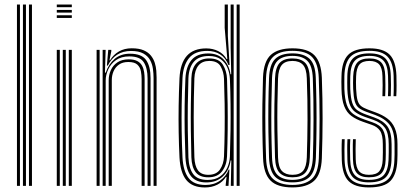

<svg xmlns="http://www.w3.org/2000/svg" viewBox="-20 -820 1810 847"><path d="M107.8 0V-800H121V0ZM54.8 0V-800H68V0ZM81.2 0V-800H94.5V0Z M230.5 -788.2V-800H296.8V-788.2ZM230.5 -740.8V-752.8H296.8V-740.8ZM230.5 -764.5V-776.2H296.8V-764.5ZM283.5 0V-600H296.8V0ZM230.5 0V-600H243.8V0ZM257 0V-600H270.2V0Z M657.5 0V-475.5Q657.5 -495.2 654.6 -516.2Q651.8 -537.2 642 -555.1Q632.2 -573 612.1 -584.1Q592 -595.2 557.8 -595.2Q522.2 -595.2 496.6 -578.5Q471 -561.8 455.5 -530.5H451.5L457.5 -600H471V-594L463 -554.2H465.5Q480.5 -579.2 504.8 -593.1Q529 -607 561.2 -607Q593.2 -607 613.8 -598.1Q634.2 -589.2 645.9 -574.5Q657.5 -559.8 662.9 -542.5Q668.2 -525.2 669.5 -508.2Q670.8 -491.2 670.8 -477.8V0ZM406.2 0V-600H419.5V0ZM459.5 0V-466Q459.5 -489.5 469 -510.6Q478.5 -531.8 498.1 -545Q517.8 -558.2 547.8 -558.2Q571.5 -558.2 585.6 -550.6Q599.8 -543 606.6 -530.4Q613.5 -517.8 615.8 -502.2Q618 -486.8 618 -471.2V0H604.8V-470.5Q604.8 -487.8 601.6 -505.4Q598.5 -523 586 -534.8Q573.5 -546.5 546 -546.5Q521.2 -546.5 505.1 -535.2Q489 -524 481.1 -505.9Q473.2 -487.8 473.2 -466.8V0ZM432.8 0V-600H446L443 -499.5H446.5Q458.8 -537.2 486.1 -560.4Q513.5 -583.5 554.5 -583Q605 -582.8 624.6 -555Q644.2 -527.2 644.2 -474.8V0H631V-473.2Q631 -519.5 614.2 -545.4Q597.5 -571.2 550.5 -571.2Q515 -571.2 491.9 -554.9Q468.8 -538.5 457.5 -514Q446.2 -489.5 446.2 -464.8V0Z M1037.2 0H1024V-800H1037.2ZM1010.8 0H998.2L1000.5 -112.2H997.5Q991.5 -68.8 963.2 -42Q935 -15.2 890 -15.2Q845.5 -15.2 823.2 -42.1Q801 -69 798 -125.8Q795.8 -179.2 794.8 -235.8Q793.8 -292.2 794.5 -352.1Q795.2 -412 798 -475Q800.8 -526.5 825 -555.4Q849.2 -584.2 899.2 -584.2Q941.2 -584.2 966.2 -558.1Q991.2 -532 996.8 -492.5H1000L997.5 -611V-800H1010.8ZM895.8 -26.2Q929 -26.2 950.4 -41.2Q971.8 -56.2 982.5 -80Q993.2 -103.8 994.2 -129.8Q996.2 -187.8 997 -245.5Q997.8 -303.2 997.1 -360.1Q996.5 -417 994.2 -471.8Q993.2 -497 983.8 -520.1Q974.2 -543.2 954.2 -558.1Q934.2 -573 901.2 -573Q857.2 -573 835.2 -547.6Q813.2 -522.2 811.2 -475Q809.2 -411.8 808.5 -355.8Q807.8 -299.8 808.5 -244Q809.2 -188.2 811.2 -125.8Q813.2 -77.5 832.4 -51.9Q851.5 -26.2 895.8 -26.2ZM898.8 -37.8Q860.5 -37.8 843.1 -60.4Q825.8 -83 824.2 -126Q822.5 -186.8 821.9 -245.6Q821.2 -304.5 822 -361.9Q822.8 -419.2 824.2 -474.8Q825.8 -518 845.8 -540.1Q865.8 -562.2 903 -562.2Q946.5 -562.2 963.4 -534.2Q980.2 -506.2 981.5 -472Q983.5 -416.5 984.2 -360.4Q985 -304.2 984.4 -246.8Q983.8 -189.2 981.5 -130Q980.2 -92 960 -64.9Q939.8 -37.8 898.8 -37.8ZM899 -48.8Q934.8 -48.8 950.9 -72.9Q967 -97 968.2 -130Q970.5 -188.8 971.1 -246.8Q971.8 -304.8 971 -361.4Q970.2 -418 968.2 -472Q967.2 -502.8 953.5 -527Q939.8 -551.2 903.2 -551.2Q872 -551.2 855.5 -531.1Q839 -511 837.5 -474.8Q834.5 -387.8 834.5 -303.6Q834.5 -219.5 837.5 -126Q839 -88.5 853.2 -68.6Q867.5 -48.8 899 -48.8ZM884 7Q828.8 7 802.1 -25.6Q775.5 -58.2 771.8 -125.5Q769.2 -179.8 768.2 -236.8Q767.2 -293.8 768.1 -353.4Q769 -413 771.8 -475Q775.2 -541.2 804.5 -573.9Q833.8 -606.5 890 -606.5Q918.8 -606.5 942.5 -594.6Q966.2 -582.8 979.5 -559.5H982.8L971.2 -697V-800H985.2V-661L992.8 -533.2H987.8Q976 -563.8 951.8 -579.6Q927.5 -595.5 894.5 -595.5Q839.5 -595.5 813.6 -563.4Q787.8 -531.2 785 -475.2Q782.5 -416.8 781.5 -359Q780.5 -301.2 781.4 -243.4Q782.2 -185.5 785 -125.8Q788.2 -66 811.6 -35Q835 -4 886.8 -4Q923.5 -4 950.5 -23Q977.5 -42 988.8 -72H992L988 0H975.5L975.8 -6.5L979.5 -39.8H976.8Q963.2 -17.8 938.9 -5.4Q914.5 7 884 7Z M1270.2 6.8Q1203.2 6.8 1173.1 -23.8Q1143 -54.2 1140.5 -122.5Q1138.2 -185.5 1137.5 -243.9Q1136.8 -302.2 1137.5 -360Q1138.2 -417.8 1140.2 -478.2Q1143.2 -549.8 1175.1 -578.2Q1207 -606.8 1270.2 -606.8Q1337.5 -606.8 1367.2 -576.1Q1397 -545.5 1399.8 -477.2Q1403.2 -383 1403.1 -297.6Q1403 -212.2 1399.8 -121.8Q1397 -50.5 1365.1 -21.9Q1333.2 6.8 1270.2 6.8ZM1270.2 -4.2Q1325.5 -4.2 1354.6 -29.9Q1383.8 -55.5 1386.5 -121.8Q1389.8 -212 1389.8 -296Q1389.8 -380 1386.2 -476.5Q1384.2 -537.8 1358.2 -566.8Q1332.2 -595.8 1270.2 -595.8Q1211.5 -595.8 1183.8 -568.2Q1156 -540.8 1153.5 -475.5Q1151.5 -421.8 1150.8 -365.1Q1150 -308.5 1150.8 -248Q1151.5 -187.5 1153.8 -122Q1156 -55.5 1185.4 -29.9Q1214.8 -4.2 1270.2 -4.2ZM1270.2 -15.5Q1217.5 -15.5 1193.2 -40.8Q1169 -66 1166.8 -125Q1165 -178.8 1164.1 -237Q1163.2 -295.2 1163.9 -355.5Q1164.5 -415.8 1166.8 -475.2Q1169 -535.2 1193.9 -559.9Q1218.8 -584.5 1270.2 -584.5Q1319.2 -584.5 1345.1 -561Q1371 -537.5 1373 -477.5Q1375.2 -416.8 1376 -358.4Q1376.8 -300 1376.1 -242.1Q1375.5 -184.2 1373.5 -124.8Q1371.2 -64.8 1346.4 -40.1Q1321.5 -15.5 1270.2 -15.5ZM1270.2 -26.5Q1314.5 -26.5 1336.2 -48.6Q1358 -70.8 1360.2 -125Q1362.8 -201 1363.1 -290Q1363.5 -379 1360 -474.5Q1358 -529.8 1335.9 -551.6Q1313.8 -573.5 1270.2 -573.5Q1225.8 -573.5 1204 -551.4Q1182.2 -529.2 1180 -474.8Q1178.2 -423.8 1177.4 -367.1Q1176.5 -310.5 1177.1 -249.6Q1177.8 -188.8 1180 -125Q1182 -69.2 1204.6 -47.9Q1227.2 -26.5 1270.2 -26.5ZM1270.2 -37.8Q1234 -37.8 1214.5 -56.6Q1195 -75.5 1193.2 -125.2Q1191.2 -184.5 1190.5 -242Q1189.8 -299.5 1190.5 -357.1Q1191.2 -414.8 1193.2 -474Q1195 -521.8 1213.2 -542Q1231.5 -562.2 1270.2 -562.2Q1306.5 -562.2 1325.8 -543.4Q1345 -524.5 1346.8 -474.5Q1349.8 -387 1349.9 -298.4Q1350 -209.8 1346.8 -125.8Q1345 -77.2 1326.5 -57.5Q1308 -37.8 1270.2 -37.8ZM1270.2 -48.8Q1302.5 -48.8 1317.4 -66.9Q1332.2 -85 1333.5 -126.2Q1336.2 -205.5 1336.6 -291.6Q1337 -377.8 1333.5 -474Q1332.2 -517.2 1316.4 -534.2Q1300.5 -551.2 1270.2 -551.2Q1237.5 -551.2 1222.8 -532.9Q1208 -514.5 1206.5 -473.5Q1204.5 -415.5 1203.8 -359.8Q1203 -304 1203.8 -246.6Q1204.5 -189.2 1206.5 -125.8Q1207.8 -82.2 1223.9 -65.5Q1240 -48.8 1270.2 -48.8Z M1607.2 6.8Q1545.8 6.8 1517.9 -21.2Q1490 -49.2 1487.8 -114.5Q1487.2 -136.8 1487.1 -160.4Q1487 -184 1488.2 -206H1500.5Q1499.5 -185 1499.5 -160.1Q1499.5 -135.2 1500 -115.2Q1502 -55.8 1526.9 -30Q1551.8 -4.2 1607.2 -4.2Q1667.5 -4.2 1692.8 -30.4Q1718 -56.5 1719.8 -113.2Q1720.5 -126.2 1720.6 -137.2Q1720.8 -148.2 1720.6 -159.4Q1720.5 -170.5 1720.5 -183.8Q1720.5 -240.8 1699.2 -269Q1678 -297.2 1634 -313.2L1597.8 -326.2Q1575.5 -334.2 1563.1 -343.9Q1550.8 -353.5 1545.2 -372.5Q1539.8 -391.5 1538 -427.5Q1537.5 -441 1537.4 -454.1Q1537.2 -467.2 1538 -483.2Q1540 -525.5 1556.1 -543.9Q1572.2 -562.2 1609.8 -562.2Q1645.2 -562.2 1661.9 -544.5Q1678.5 -526.8 1679.5 -484Q1680 -470 1680.2 -446.6Q1680.5 -423.2 1679.2 -395.5H1667Q1668.2 -422.2 1668 -444.1Q1667.8 -466 1667.2 -483.5Q1666.5 -520.5 1652.6 -535.9Q1638.8 -551.2 1609.8 -551.2Q1579.2 -551.2 1565.8 -535.5Q1552.2 -519.8 1551 -483.2Q1550.5 -468.2 1550.4 -456.5Q1550.2 -444.8 1551 -427.5Q1552.5 -394.8 1557.2 -377.8Q1562 -360.8 1572.6 -352.4Q1583.2 -344 1601.5 -337.2L1637.2 -324Q1666.5 -313.5 1688.1 -297.6Q1709.8 -281.8 1721.6 -254.9Q1733.5 -228 1733.5 -183.8Q1733.5 -170.2 1733.5 -159.1Q1733.5 -148 1733.5 -137Q1733.5 -126 1732.8 -113Q1730.5 -51.8 1703.1 -22.5Q1675.8 6.8 1607.2 6.8ZM1607.2 -15.5Q1556.5 -15.5 1535.2 -39.6Q1514 -63.8 1512.5 -115.5Q1512 -137 1511.8 -158.2Q1511.5 -179.5 1512.8 -206H1525.2Q1523.8 -179 1524.1 -155.9Q1524.5 -132.8 1524.8 -116Q1526.2 -68.2 1545.4 -47.4Q1564.5 -26.5 1607.2 -26.5Q1655 -26.5 1673.6 -48.2Q1692.2 -70 1694 -113.5Q1695 -133 1694.9 -148.4Q1694.8 -163.8 1694.8 -183.8Q1694.8 -233.2 1678.1 -256.2Q1661.5 -279.2 1627.2 -291.2L1590 -304.2Q1562 -314.2 1545.6 -327Q1529.2 -339.8 1521.6 -362.9Q1514 -386 1512.2 -427.2Q1511.5 -445.2 1511.8 -456.8Q1512 -468.2 1512.2 -483.5Q1513.2 -536.2 1535.1 -560.4Q1557 -584.5 1609.8 -584.5Q1659 -584.5 1680.8 -561.5Q1702.5 -538.5 1704 -485.2Q1704.5 -466.8 1704.8 -445Q1705 -423.2 1703.8 -395.5H1691.5Q1692.8 -424.8 1692.5 -446.6Q1692.2 -468.5 1691.8 -485.2Q1690.5 -533 1671 -553.2Q1651.5 -573.5 1609.8 -573.5Q1564.5 -573.5 1545.2 -552.1Q1526 -530.8 1525.2 -483.5Q1525 -467.5 1524.8 -456.5Q1524.5 -445.5 1525.2 -427.2Q1527 -387.2 1534 -366.1Q1541 -345 1555.5 -334.4Q1570 -323.8 1593.8 -315.2L1630.5 -302Q1670 -288.2 1688.8 -262.8Q1707.5 -237.2 1707.5 -183.8Q1707.5 -163.8 1707.6 -148.2Q1707.8 -132.8 1707 -113.2Q1705 -63 1683.1 -39.2Q1661.2 -15.5 1607.2 -15.5ZM1607.2 -37.8Q1572.2 -37.8 1555.2 -55.5Q1538.2 -73.2 1537 -116.8Q1536.8 -135.8 1536.4 -158.8Q1536 -181.8 1537.2 -206H1549.5Q1548.5 -185.8 1548.6 -162.4Q1548.8 -139 1549.2 -117.5Q1550 -80.8 1563.8 -64.8Q1577.5 -48.8 1607.2 -48.8Q1640.5 -48.8 1653.6 -65.1Q1666.8 -81.5 1668.2 -114Q1669.2 -132.8 1669 -148.2Q1668.8 -163.8 1668.8 -183.8Q1668.8 -225.2 1656.6 -243Q1644.5 -260.8 1620.2 -269.2L1582 -282.5Q1551 -293.2 1530.1 -308.6Q1509.2 -324 1498.4 -351.8Q1487.5 -379.5 1486.5 -427Q1485.8 -446.5 1486 -459.9Q1486.2 -473.2 1486.5 -483.8Q1487.5 -548.5 1515.5 -577.6Q1543.5 -606.8 1609.8 -606.8Q1671 -606.8 1698.8 -579Q1726.5 -551.2 1728.8 -486.2Q1729.2 -467.8 1729.4 -443.1Q1729.5 -418.5 1728.2 -395.5H1716Q1717.2 -416.8 1717.1 -441.2Q1717 -465.8 1716.5 -485.5Q1714.5 -544.5 1689.6 -570.1Q1664.8 -595.8 1609.8 -595.8Q1550.5 -595.8 1525.5 -569.1Q1500.5 -542.5 1499.2 -483.8Q1499.2 -467.8 1499 -456.4Q1498.8 -445 1499.2 -427Q1501 -382.8 1509.9 -357.4Q1518.8 -332 1537.4 -317.9Q1556 -303.8 1586 -293.5L1623.8 -280.2Q1657 -268.8 1669.4 -247Q1681.8 -225.2 1681.8 -183.8Q1681.8 -172.8 1681.9 -161.6Q1682 -150.5 1681.9 -138.9Q1681.8 -127.2 1681.2 -113.8Q1679.8 -74.8 1663.4 -56.2Q1647 -37.8 1607.2 -37.8Z"/></svg>

Font: Big Shoulders Inline Display Thin
Style: Regular
Weight: 400
Version: Version 2.002